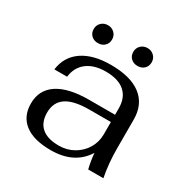

<svg xmlns="http://www.w3.org/2000/svg" viewBox="-154 -796 919 941"><g transform="rotate(30 305.5 -325.5)"><path d="M57 -140Q57 -217 118 -257.5Q179 -298 296 -298H442V-334Q442 -395 405 -427Q368 -459 298 -459Q232 -459 192 -428.5Q152 -398 145 -342H73Q83 -418 143 -459Q203 -500 303 -500Q415 -500 474 -454.5Q533 -409 533 -323V-161Q533 -75 548 0H462Q451 -45 448 -86Q388 10 255 10Q158 10 107.5 -29Q57 -68 57 -140ZM442 -188V-257H321Q233 -257 190.5 -228.5Q148 -200 148 -141Q148 -86 181 -57.5Q214 -29 278 -29Q324 -29 361.5 -50.5Q399 -72 420.5 -108Q442 -144 442 -188ZM141 -610Q141 -632 156 -646.5Q171 -661 193 -661Q215 -661 230 -646.5Q245 -632 245 -610Q245 -588 230.5 -574Q216 -560 193 -560Q170 -560 155.5 -574Q141 -588 141 -610ZM365 -610Q365 -632 380 -646.5Q395 -661 417 -661Q439 -661 454 -646.5Q469 -632 469 -610Q469 -588 454.5 -574Q440 -560 417 -560Q394 -560 379.5 -574Q365 -588 365 -610Z"/></g></svg>

Font: Fahkwang
Style: Regular
Weight: 400
Version: Version 1.000; ttfautohint (v1.6)